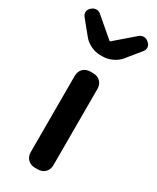

<svg xmlns="http://www.w3.org/2000/svg" viewBox="-243 -899 783 960"><g transform="rotate(30 148.5 -419.5)"><path d="M141 0Q115 0 99 -16Q83 -32 83 -58V-497Q83 -523 99 -539Q115 -555 141 -555H156Q182 -555 198 -539Q214 -523 214 -497V-58Q214 -32 198 -16Q182 0 156 0ZM139 -651Q114 -651 87.5 -663.5Q61 -676 45 -695L-21 -776Q-31 -788 -30 -802Q-29 -816 -17 -827Q-5 -838 9.5 -839Q24 -840 36 -830L146 -736H151L260 -830Q273 -840 287.5 -839Q302 -838 314 -826Q326 -816 327 -802Q328 -788 318 -776L252 -695Q236 -676 209.5 -663.5Q183 -651 157 -651Z"/></g></svg>

Font: Chiron GoRound TC SB
Style: Regular
Weight: 500
Designer: Ryoko NISHIZUKA 西塚涼子 (kana, bopomofo & ideographs); Paul D. Hunt (Latin, Greek & Cyrillic); Sandoll Communications 산돌커뮤니
Foundry: Adobe
Version: Version 1.000;hotconv 1.1.1;makeotfexe 2.6.0